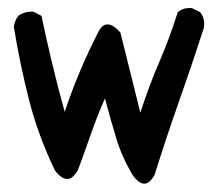

<svg xmlns="http://www.w3.org/2000/svg" viewBox="-20 -448 540 472"><path d="M306 -18Q280 -61 265.5 -109Q251 -157 238 -206Q219 -163 203.5 -118.5Q188 -74 172 -31Q148 14 115 -29Q74 -114 51.5 -202Q29 -290 14 -382Q16 -397 25 -409Q41 -421 63 -419L82 -409Q94 -351 108.5 -291Q123 -231 139 -173Q156 -224 176.5 -272.5Q197 -321 221 -368Q240 -408 276 -368Q288 -319 300.5 -269.5Q313 -220 325 -171Q347 -239 371.5 -295.5Q396 -352 417 -418Q431 -430 452 -428L472 -418Q485 -402 481 -379Q450 -283 420 -198.5Q390 -114 360 -18Q336 25 306 -18Z"/></svg>

Font: Kosefont JP
Style: Regular
Weight: 400
Designer: Nozomi Seto 瀬戸のぞみ
Version: Version 3.00;June 19, 2020